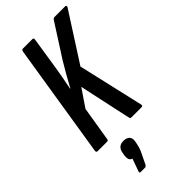

<svg xmlns="http://www.w3.org/2000/svg" viewBox="-278 -711 1003 1003"><g transform="rotate(-45 224.0 -209.5)"><path d="M26 0Q16 0 17 -11L118 -644Q120 -655 129 -655H198Q209 -655 207 -644L179 -464Q174 -433 168 -400Q162 -367 155 -333H157Q175 -367 193.5 -399Q212 -431 231 -463L347 -644Q353 -655 362 -655H441Q446 -655 447.5 -652Q449 -649 447 -644L275 -376L359 -11Q361 0 350 0H275Q267 0 265 -11L203 -298L137 -201L106 -11Q105 0 96 0ZM109 236Q98 236 102 226L127 156Q116 153 111.5 143.5Q107 134 109 115L112 99Q118 57 159 57Q181 57 192.5 68Q204 79 201 101L198 117Q196 128 192.5 139.5Q189 151 182 166L153 226Q147 236 140 236Z"/></g></svg>

Font: Sofia Sans Extra Condensed SemiBold
Style: Italic
Weight: 600
Italic angle: -9°
Designer: Botio Nikoltchev, Ani Petrova
Foundry: lettersoup
Version: Version 4.101